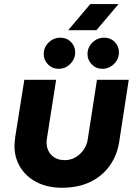

<svg xmlns="http://www.w3.org/2000/svg" viewBox="-20 -901 665 934"><path d="M606.3 -512.7 560 -212Q550.3 -147.3 514.7 -96.3Q479 -45.3 420.2 -16.5Q361.3 12.3 281 12.3Q211 12.3 159 -14.5Q107 -41.3 78.7 -87.5Q50.3 -133.7 50.3 -192Q50.3 -201.7 51.8 -213.8Q53.3 -226 54.3 -236L98.3 -512.7H253L208.7 -229.7Q207.7 -224.3 207.2 -218.3Q206.7 -212.3 206.7 -208Q206.7 -170.3 230.8 -146.2Q255 -122 295.3 -122Q323.7 -122 347.2 -135.7Q370.7 -149.3 386.8 -172.5Q403 -195.7 407 -224.3L451.7 -512.7ZM478 -566.3Q447.3 -566.3 426.5 -587.7Q405.7 -609 405.7 -638Q405.7 -671 429.8 -694.3Q454 -717.7 486.7 -717.7Q517.7 -717.7 538.2 -697Q558.7 -676.3 558.7 -646Q558.7 -614 534.8 -590.2Q511 -566.3 478 -566.3ZM265 -566.3Q234.3 -566.3 213.5 -587.7Q192.7 -609 192.7 -638Q192.7 -671 216.8 -694.3Q241 -717.7 273.7 -717.7Q304.7 -717.7 325.2 -697Q345.7 -676.3 345.7 -646Q345.7 -614 321.8 -590.2Q298 -566.3 265 -566.3ZM311.7 -754 419.3 -881.3H556.7L449 -754Z"/></svg>

Font: MuseoModerno Thin
Style: Italic
Weight: 100
Italic angle: -9°
Designer: Pablo Cosgaya, Héctor Gatti, Marcela Romero, and the Authors of The MuseoModerno Project.
Foundry: Omnibus-Type Team
Version: Version 1.003